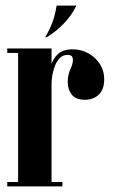

<svg xmlns="http://www.w3.org/2000/svg" viewBox="-20 -669 404 689"><path d="M147 -535H142Q162 -570 170.5 -595.5Q179 -621 183 -649H254Q237 -613 208 -583.5Q179 -554 147 -535ZM155 -304V-372Q155 -405 162.5 -432Q170 -459 188.5 -475.5Q207 -492 240 -492Q272 -492 297.5 -477.5Q323 -463 338.5 -439Q354 -415 354 -385Q354 -348 334.5 -329.5Q315 -311 285 -311Q252 -311 237.5 -329.5Q223 -348 223 -374.5Q223 -401 234 -424Q238 -432 240.5 -443.5Q243 -455 240 -463.5Q237 -472 222 -472Q206 -472 195 -461Q184 -450 177.5 -433.5Q171 -417 168 -400Q165 -383 165 -371V-304ZM45 0V-495H165V0ZM165 0V-16H204V0ZM6 0V-16H45V0ZM6 -479V-495H45V-479Z"/></svg>

Font: Emberly Black
Style: Regular
Weight: 900
Designer: Rajesh Rajput
Foundry: Rajesh Rajput
Version: Version 1.000